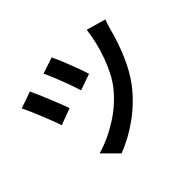

<svg xmlns="http://www.w3.org/2000/svg" viewBox="-170 -1015 1317 1317"><g transform="rotate(-45 488.5 -356.5)"><path d="M460.9 -758.8Q479.5 -721.7 514.2 -632.3Q548.8 -543 562.5 -498L443.4 -456.1Q430.7 -502 397.5 -588.4Q364.3 -674.8 342.8 -719.7ZM68.4 -656.2 189.5 -699.2Q211.9 -652.3 248.5 -563Q285.2 -473.6 301.8 -425.8L180.7 -380.9Q165 -429.7 126.5 -523.9Q87.9 -618.2 68.4 -656.2ZM227.5 -60.5Q334 -90.8 438 -156.7Q542 -222.7 613.3 -313.5Q668 -382.8 709.5 -496.1Q751 -609.4 764.6 -722.7L905.3 -682.6Q892.6 -652.3 880.9 -607.4Q857.4 -513.7 814.9 -413.6Q772.5 -313.5 717.8 -240.2Q643.6 -142.6 543 -68.8Q442.4 4.9 334 45.9Z"/></g></svg>

Font: Min Sans Bold
Style: Regular
Weight: 700
Designer: Jinseong-Kim, NotoSansCJK, Nunito
Foundry: Jinseong-Kim
Version: Version 1.400;Glyphs 3.1.2 (3151)